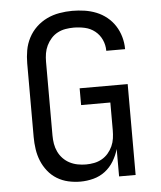

<svg xmlns="http://www.w3.org/2000/svg" viewBox="-53 -789 707 844"><g transform="rotate(-5 300.0 -367.5)"><path d="M268 8Q241 8 214.5 2Q188 -4 165 -18Q142 -32 125 -53.5Q108 -75 98 -99.5Q88 -124 84 -151Q80 -178 80 -205V-530Q80 -559 85 -587.5Q90 -616 103.5 -642Q117 -668 138 -688Q159 -708 185 -720.5Q211 -733 240 -738Q269 -743 297 -743Q324 -743 351 -739Q378 -735 403 -725Q428 -715 449 -698Q470 -681 484.5 -658.5Q499 -636 506.5 -609.5Q514 -583 514 -557V-555H431V-556Q431 -581 420.5 -604Q410 -627 390.5 -642.5Q371 -658 346.5 -663.5Q322 -669 297 -669Q279 -669 261 -666Q243 -663 226.5 -654.5Q210 -646 197.5 -632Q185 -618 177 -601.5Q169 -585 166 -567Q163 -549 163 -530V-205Q163 -186 166 -168Q169 -150 177 -133Q185 -116 198 -102.5Q211 -89 227.5 -80.5Q244 -72 262.5 -68.5Q281 -65 299 -65Q317 -65 335 -68.5Q353 -72 369 -81Q385 -90 397 -104Q409 -118 416.5 -134.5Q424 -151 426.5 -169Q429 -187 429 -205V-327H300V-401H512V0H439V-121Q431 -93 415.5 -67.5Q400 -42 377 -24.5Q354 -7 325.5 0.5Q297 8 268 8Z"/></g></svg>

Font: Iosevka Fixed Extended
Style: Regular
Weight: 400
Width: 7
Monospace: yes
Designer: Belleve Invis
Foundry: Belleve Invis
Version: Version 24.1.1; ttfautohint (v1.8.4)